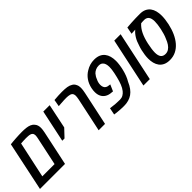

<svg xmlns="http://www.w3.org/2000/svg" viewBox="114 -1470 2311 2311"><g transform="rotate(-45 1269.0 -315.0)"><path d="M1 0 133.3 -627.9Q150.4 -629.9 174.3 -632.1Q198.2 -634.3 225.3 -636Q252.4 -637.7 279.8 -638.9Q307.1 -640.1 331.5 -640.1Q369.1 -640.1 402.6 -636.5Q436 -632.8 462.2 -621.6Q488.3 -610.4 504.4 -588.9Q517.1 -575.2 523.4 -555.9Q529.8 -536.6 529.8 -513.2Q529.8 -498 527.8 -480.2Q525.9 -462.4 521 -440.4L427.2 0ZM128.4 -87.4H336.9L413.1 -445.3Q415 -453.6 416.5 -462.9Q418 -472.2 418.9 -480.2Q419.9 -488.3 419.9 -494.1Q419.9 -504.9 416.7 -514.6Q413.6 -524.4 407.2 -530.8Q398.4 -540.5 383.5 -544.9Q368.7 -549.3 350.1 -550.5Q331.5 -551.8 313.5 -551.8Q294.9 -551.8 274.4 -550.8Q253.9 -549.8 227.5 -547.9Z M601.1 -220.7 688 -630.4H796.4L731 -317.4L639.6 -220.7Z M1000 0 1092.8 -436Q1095.2 -449.7 1097.2 -463.1Q1099.1 -476.6 1099.1 -486.3Q1099.1 -499.5 1095.7 -511.2Q1092.3 -522.9 1085.4 -530.3Q1081.1 -535.2 1074.7 -538.8Q1068.4 -542.5 1060.5 -544.9Q1048.3 -548.8 1031.5 -550.5Q1014.6 -552.2 1001 -552.2Q982.4 -552.2 960.9 -551.3Q939.5 -550.3 915.3 -548.6Q891.1 -546.9 865.7 -544.9L881.3 -633.3Q919.9 -636.7 952.1 -638.4Q984.4 -640.1 1011.7 -640.1Q1064.5 -640.1 1099.9 -634.5Q1135.3 -628.9 1161.1 -612.3Q1174.3 -605 1183.3 -594.2Q1192.4 -583.5 1197.8 -570.8Q1205.1 -557.6 1208 -542.5Q1210.9 -527.3 1210.9 -511.7Q1210.9 -496.1 1208.3 -475.8Q1205.6 -455.6 1200.7 -432.6L1108.4 0Z M1422.9 9.8Q1397 9.8 1371.1 8.3Q1345.2 6.8 1322.8 4.6Q1300.3 2.4 1286.1 0.5L1266.1 -2.4L1283.7 -90.8Q1326.7 -84.5 1366.2 -81.5Q1405.8 -78.6 1441.9 -78.6Q1471.2 -78.6 1495.1 -92Q1519 -105.5 1537.6 -128.9Q1560.5 -157.2 1577.1 -199.2Q1593.8 -241.2 1606.9 -296.4Q1613.8 -324.2 1619.4 -351.1Q1625 -377.9 1628.2 -402.6Q1631.3 -427.2 1631.3 -447.3Q1631.3 -475.6 1624 -499Q1616.7 -522.5 1598.9 -536.6Q1581.1 -550.8 1549.8 -550.8Q1521.5 -550.8 1497.6 -540Q1473.6 -529.3 1456.5 -511.7Q1444.8 -498 1435.1 -481.9Q1425.3 -465.8 1419.4 -448.7Q1409.7 -431.2 1404.8 -411.1Q1399.9 -391.1 1399.9 -372.6Q1399.9 -350.1 1407.2 -332.8Q1414.6 -315.4 1430.7 -305.4Q1446.8 -295.4 1473.1 -293.9L1489.3 -291.5L1453.1 -209L1434.1 -210.9Q1386.7 -213.4 1355 -232.7Q1323.2 -252 1307.4 -283.7Q1291.5 -315.4 1291.5 -356.4Q1291.5 -370.1 1292.7 -385.3Q1293.9 -400.4 1298.3 -420.9Q1311 -480.5 1343 -526.1Q1375 -571.8 1420.9 -598.6Q1486.3 -640.1 1562 -640.1Q1609.4 -640.1 1642.8 -625.5Q1676.3 -610.8 1697.3 -584.2Q1718.3 -557.6 1728.3 -521.5Q1738.3 -485.4 1738.3 -441.9Q1738.3 -413.6 1733.4 -377.9Q1728.5 -342.3 1719.2 -304.2Q1710 -266.1 1695.8 -229.5Q1681.6 -192.9 1663.1 -162.6Q1624 -71.3 1565.7 -30.8Q1507.3 9.8 1422.9 9.8Z M1761.7 0 1896 -630.4H2004.4L1870.6 0Z M2206.1 9.8Q2156.7 9.8 2123 -6.1Q2089.4 -22 2069.1 -49.3Q2048.8 -76.7 2039.8 -112.1Q2030.8 -147.5 2030.8 -187Q2030.8 -215.3 2035.2 -249Q2039.6 -282.7 2047.6 -316.4Q2055.7 -350.1 2066.4 -379.4Q2082 -433.1 2107.9 -475.3Q2133.8 -517.6 2167.5 -544.9Q2161.6 -544.9 2153.1 -544.4Q2144.5 -543.9 2135 -543.5Q2125.5 -543 2116.7 -542.5Q2107.9 -542 2101.6 -541.5L2118.7 -630.4Q2157.7 -633.8 2194.3 -636Q2231 -638.2 2267.1 -639.2Q2303.2 -640.1 2340.3 -640.1Q2387.7 -640.1 2420.7 -624.5Q2453.6 -608.9 2473.9 -581.5Q2494.1 -554.2 2503.4 -517.8Q2512.7 -481.4 2512.7 -439.9Q2512.7 -410.2 2508.8 -377.2Q2504.9 -344.2 2497.1 -307.6Q2481.9 -237.3 2455.6 -179.2Q2429.2 -121.1 2392.6 -78.9Q2356 -36.6 2309.1 -13.4Q2262.2 9.8 2206.1 9.8ZM2218.8 -79.6Q2249.5 -79.6 2273.9 -95.5Q2298.3 -111.3 2317.4 -139.4Q2336.4 -167.5 2350.6 -205.1Q2363.3 -231.9 2373 -264.9Q2382.8 -297.9 2390.1 -331.8Q2397.5 -365.7 2401.1 -396Q2404.8 -426.3 2404.8 -448.7Q2404.8 -474.6 2399.4 -495.6Q2394 -516.6 2381.8 -530.3Q2372.6 -540 2358.9 -545.9Q2345.2 -551.8 2328.1 -551.8Q2318.4 -551.8 2307.9 -551.5Q2297.4 -551.3 2288.1 -550.5Q2278.8 -549.8 2272 -548.8Q2228.5 -509.3 2201.4 -452.6Q2174.3 -396 2157.2 -317.4Q2148.4 -276.4 2143.8 -241.9Q2139.2 -207.5 2139.2 -182.1Q2139.2 -132.3 2158.4 -106Q2177.7 -79.6 2218.8 -79.6Z"/></g></svg>

Font: Open Sans SemiCondensed SemiBold
Style: Italic
Weight: 600
Width: 4
Italic angle: -12°
Designer: Monotype Design Team
Foundry: Monotype Imaging Inc.
Version: Version 3.000